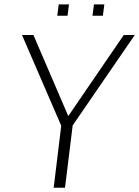

<svg xmlns="http://www.w3.org/2000/svg" viewBox="-20 -874 647 894"><path d="M410.6 -800.8 417.5 -853.5H465.8L459 -800.8ZM246.6 -800.8 253.4 -853.5H301.3L294.4 -800.8ZM230 0 265.1 -288.6 82.5 -710.9H135.7L297.9 -333.5L556.2 -710.9H607.4L318.4 -290L282.7 0Z"/></svg>

Font: Muli
Style: ExtraLightItalic
Weight: 200
Italic angle: -7°
Designer: Vernon Adams
Foundry: newtypography
Version: Version 2.0; ttfautohint (v1.00rc1.2-2d82) -l 8 -r 50 -G 200